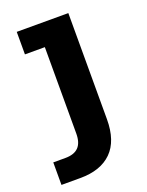

<svg xmlns="http://www.w3.org/2000/svg" viewBox="-147 -459 526 689"><g transform="rotate(-20 115.5 -114.5)"><path d="M-33 171V85H13Q47 85 63.5 68Q80 51 80 16V-314H4V-400H201V5Q201 88 159 129.5Q117 171 39 171Z"/></g></svg>

Font: Rokkitt SemiBold
Style: Bold
Weight: 700
Version: Version 3.103